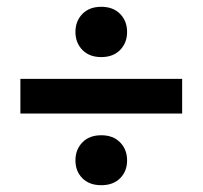

<svg xmlns="http://www.w3.org/2000/svg" viewBox="-20 -572 596 565"><path d="M40 -238V-340H516V-238ZM278 -27Q243 -27 222.5 -47.5Q202 -68 202 -100Q202 -132 222.5 -153Q243 -174 278 -174Q313 -174 333.5 -153Q354 -132 354 -100Q354 -68 333.5 -47.5Q313 -27 278 -27ZM278 -404Q243 -404 222.5 -425Q202 -446 202 -478Q202 -510 222.5 -531Q243 -552 278 -552Q313 -552 333.5 -531Q354 -510 354 -478Q354 -446 333.5 -425Q313 -404 278 -404Z"/></svg>

Font: Geist SemBd
Style: Regular
Weight: 400
Designer: Basement.studio, Andrés Briganti, Mateo Zaragoza
Foundry: Basement.studio, Vercel, Andrés Briganti, Guido Ferreyra, Mateo Zaragoza
Version: Version 1.401